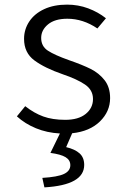

<svg xmlns="http://www.w3.org/2000/svg" viewBox="-20 -565 552 830"><path d="M284 149Q284 127 263.5 114.5Q243 102 198 96L239 12Q183 9 135.5 -10.5Q88 -30 53 -62L89 -106Q127 -76 167 -61.5Q207 -47 262 -47Q319 -47 350.5 -72.5Q382 -98 382 -137Q382 -176 347.5 -199.5Q313 -223 251 -244Q173 -271 128.5 -304Q84 -337 84 -397Q84 -438 106.5 -472Q129 -506 171 -525.5Q213 -545 270 -545Q318 -545 361 -529Q404 -513 438 -486L401 -442Q339 -484 271 -484Q217 -484 187.5 -459.5Q158 -435 158 -401Q158 -365 187 -346Q216 -327 278 -305Q336 -285 372 -267Q408 -249 432 -218.5Q456 -188 456 -141Q456 -83 412 -40Q368 3 292 11L266 71Q304 80 324 98Q344 116 344 148Q344 235 172 245L163 204Q229 200 256.5 187Q284 174 284 149Z"/></svg>

Font: Nebula Sans Book
Style: Regular
Weight: 400
Designer: Paul D. Hunt for Adobe (as Source Sans)
Foundry: Nebula Entertainment & Broadcasting LLC
Version: Version 1.010